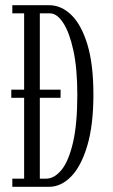

<svg xmlns="http://www.w3.org/2000/svg" viewBox="-20 -720 436 740"><path d="M23.5 -343V-374.5H213.5V-343ZM27.5 0V-31.5H73V-668.5H27.5V-700H169Q216 -700 254.8 -662.5Q293.5 -625 316.8 -548.8Q340 -472.5 340 -355.5Q340 -238 316.5 -158.8Q293 -79.5 254.2 -39.8Q215.5 0 169 0ZM133.5 -31.5H158Q189 -31.5 216.5 -64.5Q244 -97.5 261 -169Q278 -240.5 278 -355.5Q278 -456 262.8 -525.8Q247.5 -595.5 223.5 -632Q199.5 -668.5 173 -668.5H133.5Z"/></svg>

Font: Imbue Light
Style: Regular
Weight: 300
Designer: Tyler Finck
Foundry: Etcetera Type Company
Version: Version 1.102